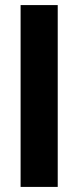

<svg xmlns="http://www.w3.org/2000/svg" viewBox="-20 -735 309 755"><path d="M61 0V-715H207V0Z"/></svg>

Font: Mukta Vaani ExtraBold
Style: Regular
Weight: 800
Designer: Noopur Datye, Girish Dalvi, Yashodeep Gholap, Pallavi Karambelkar
Foundry: Ek Type
Version: Version 2.538;PS 1.000;hotconv 16.6.51;makeotf.lib2.5.65220;